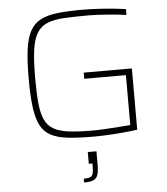

<svg xmlns="http://www.w3.org/2000/svg" viewBox="-62 -751 923 1061"><g transform="rotate(-5 400.0 -220.0)"><path d="M434 8Q351 8 293.5 1.5Q236 -5 199 -24.5Q162 -44 142 -83Q122 -122 114 -185.5Q106 -249 106 -344Q106 -440 114.5 -503.5Q123 -567 144 -605.5Q165 -644 202 -663.5Q239 -683 296 -689.5Q353 -696 434 -696Q474 -696 518.5 -693.5Q563 -691 604.5 -687Q646 -683 675 -678V-646Q641 -651 602.5 -654.5Q564 -658 529 -660Q494 -662 469 -662Q389 -662 332.5 -659Q276 -656 239 -641.5Q202 -627 180.5 -593.5Q159 -560 150.5 -500Q142 -440 142 -344Q142 -259 147.5 -202Q153 -145 169.5 -110Q186 -75 218 -57Q250 -39 302.5 -32.5Q355 -26 433 -26Q460 -26 499 -28Q538 -30 577 -33Q616 -36 643 -38V-315H412V-349H679V-9Q642 -4 598 0Q554 4 511.5 6Q469 8 434 8ZM361 256V235Q386 235 397.5 229.5Q409 224 412.5 210Q416 196 416 172V155H396V90H444V165Q444 192 440.5 209.5Q437 227 428 237.5Q419 248 402.5 252Q386 256 361 256Z"/></g></svg>

Font: Saira Expanded Thin
Style: Regular
Weight: 250
Width: 7
Designer: Hector Gatti with collaboration of the Omnibus-Type team
Foundry: Omnibus-Type
Version: Version 1.101